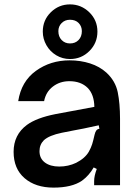

<svg xmlns="http://www.w3.org/2000/svg" viewBox="-20 -844 626 875"><path d="M42 -152Q42 -230 103 -275Q147 -307 233 -324L410 -357Q409 -413 380 -443Q349 -474 296 -474Q253 -474 221 -449.5Q189 -425 181 -383H63Q77 -473 143.5 -521Q210 -569 297 -569Q347 -569 390.5 -555Q434 -541 465 -513Q506 -475 516.5 -424Q527 -373 527 -303V0H409V-19Q409 -42 421 -74L407 -81Q386 -44 353 -20Q307 11 224 11Q142 11 92 -32Q42 -75 42 -152ZM327 -102Q368 -123 385 -153Q395 -171 400 -187Q405 -203 411 -230Q414 -243 419 -249.5Q424 -256 433 -257L430 -273Q349 -255 318 -250L262 -239Q204 -227 180 -205Q160 -185 160 -155Q160 -122 184.5 -103.5Q209 -85 250 -85Q291 -85 327 -102ZM175 -700Q175 -752 211.5 -788Q248 -824 299 -824Q350 -824 387 -788Q424 -752 424 -700Q424 -648 387.5 -611.5Q351 -575 299 -575Q265 -575 236.5 -592Q208 -609 191.5 -638Q175 -667 175 -700ZM353 -702Q353 -724 338.5 -739Q324 -754 299 -754Q276 -754 261 -739Q246 -724 246 -702Q246 -677 261 -661.5Q276 -646 299 -646Q323 -646 338 -661.5Q353 -677 353 -702Z"/></svg>

Font: Open Sauce Sans SemiBold
Style: Regular
Weight: 600
Designer: Alfredo Marco Pradil
Foundry: Creative Sauce Fz LLC
Version: Version 1.477